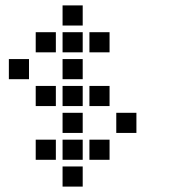

<svg xmlns="http://www.w3.org/2000/svg" viewBox="-20 -708 640 715"><path d="M214 -688Q213 -688 213 -688Q213 -688 213 -687V-614Q213 -613 213 -613Q213 -613 214 -613H287Q288 -613 288 -613Q288 -613 288 -614V-687Q288 -688 288 -688Q288 -688 287 -688ZM114 -588Q113 -588 113 -588Q113 -588 113 -587V-514Q113 -513 113 -513Q113 -513 114 -513H187Q188 -513 188 -513Q188 -513 188 -514V-587Q188 -588 188 -588Q188 -588 187 -588ZM214 -588Q213 -588 213 -588Q213 -588 213 -587V-514Q213 -513 213 -513Q213 -513 214 -513H287Q288 -513 288 -513Q288 -513 288 -514V-587Q288 -588 288 -588Q288 -588 287 -588ZM314 -588Q313 -588 313 -588Q313 -588 313 -587V-514Q313 -513 313 -513Q313 -513 314 -513H387Q388 -513 388 -513Q388 -513 388 -514V-587Q388 -588 388 -588Q388 -588 387 -588ZM14 -488Q13 -488 13 -488Q13 -488 13 -487V-414Q13 -413 13 -413Q13 -413 14 -413H87Q88 -413 88 -413Q88 -413 88 -414V-487Q88 -488 88 -488Q88 -488 87 -488ZM214 -488Q213 -488 213 -488Q213 -488 213 -487V-414Q213 -413 213 -413Q213 -413 214 -413H287Q288 -413 288 -413Q288 -413 288 -414V-487Q288 -488 288 -488Q288 -488 287 -488ZM114 -388Q113 -388 113 -388Q113 -388 113 -387V-314Q113 -313 113 -313Q113 -313 114 -313H187Q188 -313 188 -313Q188 -313 188 -314V-387Q188 -388 188 -388Q188 -388 187 -388ZM214 -388Q213 -388 213 -388Q213 -388 213 -387V-314Q213 -313 213 -313Q213 -313 214 -313H287Q288 -313 288 -313Q288 -313 288 -314V-387Q288 -388 288 -388Q288 -388 287 -388ZM314 -388Q313 -388 313 -388Q313 -388 313 -387V-314Q313 -313 313 -313Q313 -313 314 -313H387Q388 -313 388 -313Q388 -313 388 -314V-387Q388 -388 388 -388Q388 -388 387 -388ZM214 -288Q213 -288 213 -288Q213 -288 213 -287V-214Q213 -213 213 -213Q213 -213 214 -213H287Q288 -213 288 -213Q288 -213 288 -214V-287Q288 -288 288 -288Q288 -288 287 -288ZM414 -288Q413 -288 413 -288Q413 -288 413 -287V-214Q413 -213 413 -213Q413 -213 414 -213H487Q488 -213 488 -213Q488 -213 488 -214V-287Q488 -288 488 -288Q488 -288 487 -288ZM114 -188Q113 -188 113 -188Q113 -188 113 -187V-114Q113 -113 113 -113Q113 -113 114 -113H187Q188 -113 188 -113Q188 -113 188 -114V-187Q188 -188 188 -188Q188 -188 187 -188ZM214 -188Q213 -188 213 -188Q213 -188 213 -187V-114Q213 -113 213 -113Q213 -113 214 -113H287Q288 -113 288 -113Q288 -113 288 -114V-187Q288 -188 288 -188Q288 -188 287 -188ZM314 -188Q313 -188 313 -188Q313 -188 313 -187V-114Q313 -113 313 -113Q313 -113 314 -113H387Q388 -113 388 -113Q388 -113 388 -114V-187Q388 -188 388 -188Q388 -188 387 -188ZM214 -88Q213 -88 213 -88Q213 -88 213 -87V-14Q213 -13 213 -13Q213 -13 214 -13H287Q288 -13 288 -13Q288 -13 288 -14V-87Q288 -88 288 -88Q288 -88 287 -88Z"/></svg>

Font: Doto Black
Style: Bold
Weight: 700
Monospace: yes
Version: Version 1.000